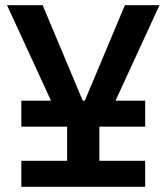

<svg xmlns="http://www.w3.org/2000/svg" viewBox="-20 -718 640 738"><path d="M62 0H538V-100H362V-231H538V-331H424L593 -698H460L306 -331H298L144 -698H7L176 -331H62V-231H238V-100H62Z"/></svg>

Font: IBM Mono SemiBold
Style: Regular
Weight: 600
Monospace: yes
Designer: Mike Abbink, Paul van der Laan, Pieter van Rosmalen
Foundry: Bold Monday
Version: Version 2.3